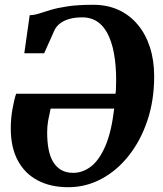

<svg xmlns="http://www.w3.org/2000/svg" viewBox="-20 -771 682 802"><path d="M81.5 -548.5 104 -707.5Q123.5 -708 143.5 -714.5Q163.5 -721 191.5 -729.5Q219.5 -738 262.2 -744.5Q305 -751 370 -751Q428.5 -751 475.2 -729.5Q522 -708 555.2 -668.2Q588.5 -628.5 606.2 -573.8Q624 -519 624 -452Q624 -351.5 595.5 -267Q567 -182.5 517.2 -120Q467.5 -57.5 402.8 -23.2Q338 11 265 11Q191 11 137 -17.8Q83 -46.5 54 -101.2Q25 -156 25 -234Q25 -277 32.5 -318Q40 -359 47.5 -379.5H462.5Q463 -383.5 463.5 -387.8Q464 -392 464.2 -396Q464.5 -400 464.5 -404.5Q467 -469 460 -523Q453 -577 436.2 -616.2Q419.5 -655.5 391.5 -677Q363.5 -698.5 323.5 -698.5Q293.5 -698.5 271 -692.2Q248.5 -686 233 -674.8Q217.5 -663.5 208.5 -647L164.5 -548.5ZM457 -317.5H191.5Q185.5 -291 181.2 -267.5Q177 -244 177 -217.5Q177 -180.5 182.5 -149.8Q188 -119 201 -96.5Q214 -74 234.8 -61.5Q255.5 -49 286 -49Q325.5 -49 360 -75.5Q394.5 -102 420 -160.8Q445.5 -219.5 457 -317.5Z"/></svg>

Font: Merriweather 24pt ExtraBold
Style: Italic
Weight: 800
Italic angle: -7.8°
Version: Version 2.101